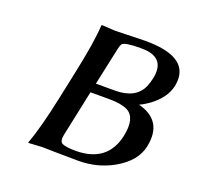

<svg xmlns="http://www.w3.org/2000/svg" viewBox="-90 -559 674 658"><g transform="rotate(20 246.5 -230.0)"><path d="M254.4 -405.8 224.6 -267.1H293.9Q369.1 -267.1 392.6 -318.8Q398.9 -333.5 402.8 -351.1Q418.9 -428.2 343.3 -433.6Q335.4 -434.1 327.1 -434.1Q269 -434.1 260.7 -423.3Q256.8 -417 254.4 -405.8ZM217.3 -232.9 181.6 -64Q176.8 -40 188.5 -33.7Q202.6 -26.9 238.8 -26.9Q353.5 -27.8 376 -131.8Q390.6 -201.2 353.5 -221.2Q330.1 -232.9 286.6 -232.9ZM223.6 -460Q224.6 -460 334.5 -462.9Q488.3 -462.9 484.4 -372.1Q483.9 -361.8 481.9 -352.1Q472.2 -306.6 421.9 -269.5Q404.8 -257.3 388.2 -250Q484.4 -225.1 463.4 -125Q451.7 -68.8 385.7 -30.8Q328.1 2 257.8 2Q225.6 2 171.9 1Q138.7 0 126 0L76.2 2.9V0Q99.1 -61 124 -179.2L145.5 -280.8Q170.9 -400.4 173.8 -460L175.3 -462.9Q177.2 -462.9 223.6 -460Z"/></g></svg>

Font: Linux Biolinum Capitals O
Style: Italic Samll Caps
Weight: 400
Italic angle: -12°
Designer: Philipp H. Poll
Foundry: Philipp H. Poll
Version: Version 0.6.2